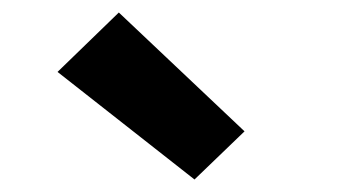

<svg xmlns="http://www.w3.org/2000/svg" viewBox="-20 -828 540 307"><path d="M291 -541 72 -713 170 -808 371 -618Z"/></svg>

Font: Iosevka SS04 Heavy
Style: Regular
Weight: 900
Monospace: yes
Designer: Belleve Invis
Foundry: Belleve Invis
Version: Version 19.0.0; ttfautohint (v1.8.4)